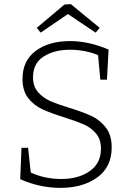

<svg xmlns="http://www.w3.org/2000/svg" viewBox="-20 -902 639 930"><path d="M315 -380Q383 -359 423.5 -340Q464 -321 492.5 -284.5Q521 -248 521 -188Q521 -93 451 -42.5Q381 8 273 8Q173 8 78 -34L84 -186H116L129 -66Q198 -35 277 -35Q360 -35 414.5 -73Q469 -111 469 -182Q469 -227 445 -255.5Q421 -284 385.5 -299.5Q350 -315 290 -334Q223 -355 183.5 -373.5Q144 -392 116.5 -427Q89 -462 89 -520Q89 -608 153 -655.5Q217 -703 319 -703Q410 -703 506 -662L498 -516H466L455 -635Q392 -661 318 -661Q242 -661 191 -628Q140 -595 140 -528Q140 -484 163.5 -456.5Q187 -429 221.5 -413.5Q256 -398 315 -380ZM323 -882 463 -767 443 -744 309 -834 177 -744 158 -767 292 -880Z"/></svg>

Font: Bitter Pro Light
Style: Regular
Weight: 300
Designer: Sol Matas, and Bitter project Authors
Foundry: Sol Matas
Version: Version 1.010